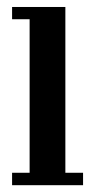

<svg xmlns="http://www.w3.org/2000/svg" viewBox="-20 -544 278 564"><path d="M15.5 0V-36.5H67V-487.5H15.5V-523.5H172V-36.5H224V0Z"/></svg>

Font: Imbue 10pt SemiBold
Style: Regular
Weight: 600
Designer: Tyler Finck
Foundry: Etcetera Type Company
Version: Version 1.102; ttfautohint (v1.8.3)